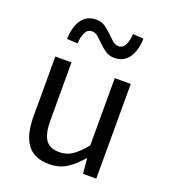

<svg xmlns="http://www.w3.org/2000/svg" viewBox="-135 -818 813 926"><g transform="rotate(20 272.0 -354.5)"><path d="M224 12Q146 12 110.5 -36Q75 -84 75 -178V-486H158V-189Q158 -120 179.5 -89.5Q201 -59 249 -59Q287 -59 316 -78.5Q345 -98 380 -141V-486H462V0H394L387 -76H384Q350 -36 312.5 -12Q275 12 224 12ZM344 -577Q317 -577 298 -590Q279 -603 263 -619Q247 -635 232.5 -648Q218 -661 201 -661Q178 -661 167 -639Q156 -617 154 -582L99 -585Q100 -614 106.5 -639Q113 -664 125 -682Q137 -700 155.5 -710.5Q174 -721 200 -721Q227 -721 246 -708Q265 -695 281 -679Q297 -663 311.5 -650Q326 -637 344 -637Q366 -637 377 -659Q388 -681 390 -716L445 -712Q444 -683 437.5 -658.5Q431 -634 419 -616Q407 -598 388.5 -587.5Q370 -577 344 -577Z"/></g></svg>

Font: Source Sans Pro
Style: Regular
Weight: 400
Designer: Paul D. Hunt
Foundry: Adobe Systems Incorporated
Version: Version 2.021;PS 2.000;hotconv 1.0.86;makeotf.lib2.5.63406